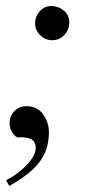

<svg xmlns="http://www.w3.org/2000/svg" viewBox="-20 -456 300 640"><path d="M154 -322Q131 -322 114 -338.5Q97 -355 97 -378Q97 -401 112.5 -418.5Q128 -436 151 -436Q174 -436 192.5 -421Q211 -406 211 -381Q211 -358 195 -340Q179 -322 154 -322ZM0 145Q41 124 70 93Q99 62 99 37Q99 15 83 7.5Q67 0 38 2Q28 -3 20 -16Q12 -29 12 -45Q12 -69 28 -85.5Q44 -102 69 -102Q104 -102 123.5 -75Q143 -48 143 -16Q143 31 124.5 64Q106 97 76 120.5Q46 144 11 164Z"/></svg>

Font: Sedan
Style: Italic
Weight: 400
Italic angle: -13.8°
Designer: Sebastian Salazar
Foundry: Sebastian Salazar
Version: Version 1.100; ttfautohint (v1.8.4.7-5d5b)